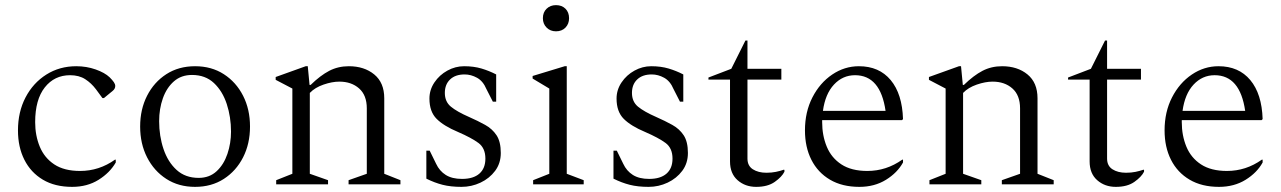

<svg xmlns="http://www.w3.org/2000/svg" viewBox="-20 -718 4990 748"><path d="M261 10Q194 10 147 -18Q100 -46 75 -95.5Q50 -145 50 -210Q50 -282 79.5 -338.5Q109 -395 160.5 -427.5Q212 -460 277 -460Q317 -460 352.5 -447.5Q388 -435 407 -417Q418 -406 423.5 -398Q429 -390 429 -383Q429 -372 419 -364L385 -336H379L354 -370Q336 -394 312 -409.5Q288 -425 253 -425Q192 -425 154.5 -377.5Q117 -330 117 -242Q117 -190 135 -146.5Q153 -103 191.5 -77.5Q230 -52 292 -52Q366 -52 428 -96H431V-85Q408 -45 364 -17.5Q320 10 261 10Z M740 10Q676 10 628 -21Q580 -52 553 -105Q526 -158 526 -225Q526 -292 553 -345Q580 -398 628 -429Q676 -460 740 -460Q804 -460 852 -429Q900 -398 927 -345Q954 -292 954 -225Q954 -158 927 -105Q900 -52 852 -21Q804 10 740 10ZM754 -25Q796 -25 824 -51Q852 -77 866 -118.5Q880 -160 880 -205Q880 -262 863.5 -312.5Q847 -363 813.5 -394.5Q780 -426 728 -426Q686 -426 657.5 -401Q629 -376 614.5 -335Q600 -294 600 -246Q600 -188 617 -137.5Q634 -87 668 -56Q702 -25 754 -25Z M1056 0V-16L1119 -41V-373L1054 -407V-418L1171 -460H1179L1186 -387H1190Q1228 -424 1262.5 -442Q1297 -460 1339 -460Q1399 -460 1438 -428Q1477 -396 1477 -335V-41L1540 -16V0H1338V-16L1409 -41V-296Q1409 -347 1379 -373.5Q1349 -400 1302 -400Q1274 -400 1240.5 -388.5Q1207 -377 1187 -356V-41L1258 -16V0Z M1778 10Q1736 10 1704.5 2Q1673 -6 1641 -22V-131H1654L1679 -80Q1692 -52 1716.5 -36.5Q1741 -21 1780 -21Q1824 -21 1847.5 -41.5Q1871 -62 1871 -100Q1871 -141 1844 -161Q1817 -181 1764 -204Q1709 -227 1681 -255Q1653 -283 1653 -334Q1653 -368 1672.5 -397Q1692 -426 1723 -443Q1754 -460 1788 -460Q1826 -460 1856 -451Q1886 -442 1913 -428V-322H1900L1875 -371Q1862 -402 1838.5 -415Q1815 -428 1790 -428Q1754 -428 1733.5 -408.5Q1713 -389 1713 -356Q1713 -322 1736.5 -302.5Q1760 -283 1808 -262Q1842 -247 1870 -231.5Q1898 -216 1914.5 -191Q1931 -166 1931 -122Q1931 -82 1909 -52.5Q1887 -23 1852 -6.5Q1817 10 1778 10Z M2146 -596Q2124 -596 2109.5 -610.5Q2095 -625 2095 -647Q2095 -670 2109.5 -684Q2124 -698 2146 -698Q2169 -698 2183 -684Q2197 -670 2197 -647Q2197 -625 2183 -610.5Q2169 -596 2146 -596ZM2057 0V-16L2120 -41V-373L2055 -412V-422L2180 -460H2188V-41L2254 -16V0Z M2507 10Q2465 10 2433.5 2Q2402 -6 2370 -22V-131H2383L2408 -80Q2421 -52 2445.5 -36.5Q2470 -21 2509 -21Q2553 -21 2576.5 -41.5Q2600 -62 2600 -100Q2600 -141 2573 -161Q2546 -181 2493 -204Q2438 -227 2410 -255Q2382 -283 2382 -334Q2382 -368 2401.5 -397Q2421 -426 2452 -443Q2483 -460 2517 -460Q2555 -460 2585 -451Q2615 -442 2642 -428V-322H2629L2604 -371Q2591 -402 2567.5 -415Q2544 -428 2519 -428Q2483 -428 2462.5 -408.5Q2442 -389 2442 -356Q2442 -322 2465.5 -302.5Q2489 -283 2537 -262Q2571 -247 2599 -231.5Q2627 -216 2643.5 -191Q2660 -166 2660 -122Q2660 -82 2638 -52.5Q2616 -23 2581 -6.5Q2546 10 2507 10Z M2926 10Q2883 10 2853.5 -16Q2824 -42 2824 -89V-408H2740V-416L2829 -450L2884 -560H2892V-450H3024V-408H2892V-100Q2892 -72 2913 -58.5Q2934 -45 2966 -45Q2986 -45 3003 -48.5Q3020 -52 3034 -57L3036 -56V-49Q3026 -29 2998.5 -9.5Q2971 10 2926 10Z M3328 10Q3261 10 3213.5 -18Q3166 -46 3141 -95.5Q3116 -145 3116 -210Q3116 -282 3145 -338.5Q3174 -395 3222 -427.5Q3270 -460 3326 -460Q3405 -460 3450 -406Q3495 -352 3498 -254L3494 -250H3183Q3183 -246 3183 -242Q3183 -190 3201 -146.5Q3219 -103 3258 -77.5Q3297 -52 3359 -52Q3433 -52 3495 -96H3498V-85Q3476 -45 3431.5 -17.5Q3387 10 3328 10ZM3311 -425Q3263 -425 3229 -388.5Q3195 -352 3186 -286H3430Q3410 -425 3311 -425Z M3601 0V-16L3664 -41V-373L3599 -407V-418L3716 -460H3724L3731 -387H3735Q3773 -424 3807.5 -442Q3842 -460 3884 -460Q3944 -460 3983 -428Q4022 -396 4022 -335V-41L4085 -16V0H3883V-16L3954 -41V-296Q3954 -347 3924 -373.5Q3894 -400 3847 -400Q3819 -400 3785.5 -388.5Q3752 -377 3732 -356V-41L3803 -16V0Z M4327 10Q4284 10 4254.5 -16Q4225 -42 4225 -89V-408H4141V-416L4230 -450L4285 -560H4293V-450H4425V-408H4293V-100Q4293 -72 4314 -58.5Q4335 -45 4367 -45Q4387 -45 4404 -48.5Q4421 -52 4435 -57L4437 -56V-49Q4427 -29 4399.5 -9.5Q4372 10 4327 10Z M4729 10Q4662 10 4614.5 -18Q4567 -46 4542 -95.5Q4517 -145 4517 -210Q4517 -282 4546 -338.5Q4575 -395 4623 -427.5Q4671 -460 4727 -460Q4806 -460 4851 -406Q4896 -352 4899 -254L4895 -250H4584Q4584 -246 4584 -242Q4584 -190 4602 -146.5Q4620 -103 4659 -77.5Q4698 -52 4760 -52Q4834 -52 4896 -96H4899V-85Q4877 -45 4832.5 -17.5Q4788 10 4729 10ZM4712 -425Q4664 -425 4630 -388.5Q4596 -352 4587 -286H4831Q4811 -425 4712 -425Z"/></svg>

Font: Spectral Light
Style: Regular
Weight: 300
Designer: Jean-Baptiste Levee
Foundry: Production Type
Version: Version 2.001